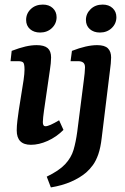

<svg xmlns="http://www.w3.org/2000/svg" viewBox="-20 -625 546 838"><path d="M115 7Q53 7 53 -56Q53 -75 56 -99.5Q59 -124 62 -144L83 -276Q85 -292 86 -301.5Q87 -311 87 -321Q87 -348 80.5 -353Q74 -358 59 -358H26L31 -403Q65 -416 91 -422Q117 -428 140 -428Q173 -428 188 -415Q203 -402 203 -374Q203 -363 201.5 -348Q200 -333 198 -321L172 -142Q170 -128 168.5 -114Q167 -100 167 -92Q167 -74 178 -74Q187 -74 201.5 -80.5Q216 -87 238 -100L257 -58Q226 -27 188 -10Q150 7 115 7ZM155 -483Q128 -483 111 -498Q94 -513 94 -538Q94 -566 114.5 -585.5Q135 -605 167 -605Q194 -605 210.5 -589.5Q227 -574 227 -550Q227 -522 206.5 -502.5Q186 -483 155 -483ZM202 193 184 146Q238 120 264.5 91.5Q291 63 301 29Q311 -5 317 -49L346 -276Q348 -289 349.5 -306Q351 -323 351 -331Q351 -346 343 -352Q335 -358 321 -358H288L294 -403Q358 -428 404 -428Q437 -428 451 -414Q465 -400 465 -374Q465 -363 463.5 -347.5Q462 -332 460 -318L424 -24Q419 20 409 48.5Q399 77 385.5 95.5Q372 114 356 128Q329 151 290 168Q251 185 202 193ZM416 -483Q389 -483 372 -498Q355 -513 355 -538Q355 -565 375.5 -585Q396 -605 428 -605Q455 -605 471.5 -589.5Q488 -574 488 -550Q488 -522 467.5 -502.5Q447 -483 416 -483Z"/></svg>

Font: Yrsa SemiBold
Style: Italic
Weight: 600
Italic angle: -7.10001°
Version: Version 2.004